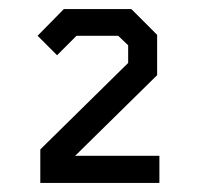

<svg xmlns="http://www.w3.org/2000/svg" viewBox="-20 -757 442 424"><path d="M69 -353V-427L263 -618V-657L241 -678H149L106 -635L63 -678L121 -737H270L327 -680V-591L146 -413H332V-353Z"/></svg>

Font: Tomorrow
Style: Regular
Weight: 400
Designer: Tony de Marco, Monica Rizzolli
Foundry: Just in Type
Version: Version 2.002